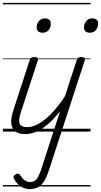

<svg xmlns="http://www.w3.org/2000/svg" viewBox="-20 -909 698 1326"><path d="M183 397Q152 397 124 379Q96 361 79 330Q73 320 73.5 312Q74 304 86 296Q97 289 105 290Q113 291 119 300Q134 324 150.5 336Q167 348 188 348Q217 348 233 328Q249 308 267 253L395 -141Q364 -102 334 -72.5Q304 -43 274.5 -23Q245 -3 214.5 7Q184 17 152 17Q121 17 99.5 6.5Q78 -4 67.5 -24Q57 -44 57.5 -73Q58 -102 70 -140L185 -494Q190 -506 196 -510.5Q202 -515 216 -515Q233 -515 239 -509Q245 -503 241 -491L124 -134Q106 -81 115.5 -56Q125 -31 168 -31Q198 -31 229.5 -45.5Q261 -60 294.5 -87.5Q328 -115 361.5 -154Q395 -193 428 -243L510 -494Q514 -506 520.5 -510.5Q527 -515 540 -515Q556 -515 562.5 -509Q569 -503 565 -491L319 263Q302 316 283 345Q264 374 240 385.5Q216 397 183 397ZM273 -683Q256 -683 244.5 -692Q233 -701 233 -719Q233 -743 248 -762.5Q263 -782 290 -782Q308 -782 319.5 -773Q331 -764 331 -745Q331 -722 316.5 -702.5Q302 -683 273 -683ZM600 -683Q583 -683 571.5 -692Q560 -701 560 -719Q560 -743 575 -762.5Q590 -782 617 -782Q635 -782 646.5 -773Q658 -764 658 -745Q658 -722 643 -702.5Q628 -683 600 -683ZM0 369H605V379H0ZM0 -20H605V0H0ZM0 -505H605V-500H0ZM0 -889H605V-879H0Z"/></svg>

Font: Playwrite HR Guides
Style: Regular
Weight: 400
Designer: Veronika Burian, José Scaglione
Foundry: TypeTogether
Version: Version 1.003